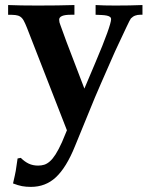

<svg xmlns="http://www.w3.org/2000/svg" viewBox="-20 -479 596 762"><path d="M31.7 249Q35.6 231 38.6 218.5Q41.5 206.1 42.5 199.2L49.8 149.9L62.5 147.5Q77.6 162.6 94 170.4Q110.4 178.2 131.3 178.2Q144 178.2 155.3 174.8Q166.5 171.4 177.7 161.6Q189 151.9 200.7 133.5Q212.4 115.2 226.1 85L245.6 38.1L87.4 -367.7Q80.1 -386.2 74.2 -397Q68.4 -407.7 60.5 -412.8Q52.7 -418 41.5 -419.2Q30.3 -420.4 12.2 -420.4V-459Q36.1 -458 65.2 -457.5Q94.2 -457 129.4 -457Q170.9 -457 207 -457.5Q243.2 -458 275.4 -459V-420.4H264.2H259.3Q237.8 -420.4 226.3 -415.5Q214.8 -410.6 214.8 -400.9Q214.8 -390.6 219.7 -379.4L243.7 -313.5L314.9 -127.4L357.9 -229Q390.1 -304.7 405.5 -347.9Q420.9 -391.1 420.9 -402.8Q420.9 -408.7 416.3 -412.1Q411.6 -415.5 403.3 -417.2Q395 -418.9 383.8 -419.4Q372.6 -419.9 359.4 -420.4V-459Q375 -458 394.5 -457.5Q414.1 -457 438 -457Q467.3 -457 493.9 -457.5Q520.5 -458 545.4 -459V-420.4H537.6H535.2Q525.9 -420.4 516.8 -417.2Q507.8 -414.1 499.5 -405.8Q498 -404.3 493.2 -394.8Q488.3 -385.3 481.7 -371.1Q475.1 -356.9 467 -339.8Q459 -322.8 451.2 -306.2Q443.4 -289.6 436.5 -274.7Q429.7 -259.8 425.8 -250.5Q397.9 -187.5 380.9 -148.2Q363.8 -108.9 356.4 -91.3L277.8 100.6Q243.2 186.5 201.2 225.1Q160.6 262.7 102.5 262.7Q83.5 262.7 67.6 259.8Q51.8 256.8 31.7 249Z"/></svg>

Font: XB Kayhan
Style: Bold
Weight: 700
Designer: Behnam
Foundry: Irmug
Version: Version 7.300 2009